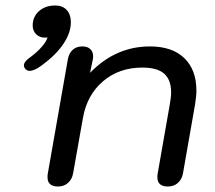

<svg xmlns="http://www.w3.org/2000/svg" viewBox="-20 -669 784 699"><path d="M153 -24Q153 -32 154 -37L227 -453Q231 -475 244.5 -487.5Q258 -500 280 -500Q298 -500 308.5 -490.5Q319 -481 319 -464Q319 -457 318 -453L308 -404Q401 -500 526 -500Q607 -500 651 -457.5Q695 -415 695 -339Q695 -318 690 -288L646 -37Q642 -16 627.5 -3Q613 10 591 10Q553 10 553 -24Q553 -32 554 -37L598 -288Q603 -315 603 -333Q603 -378 578 -400.5Q553 -423 498 -423Q414 -423 355.5 -373.5Q297 -324 282 -240L246 -37Q242 -16 227.5 -3Q213 10 191 10Q153 10 153 -24ZM67 -431Q67 -445 92 -462Q116 -480 132.5 -499Q149 -518 153 -533Q149 -532 143 -532Q124 -532 111.5 -544.5Q99 -557 99 -576Q99 -608 122 -628.5Q145 -649 181 -649Q208 -649 223 -632.5Q238 -616 238 -588Q238 -550 211 -509.5Q184 -469 132 -431Q105 -411 88 -411Q77 -411 70 -421Q67 -426 67 -431Z"/></svg>

Font: Kodchasan Medium
Style: Italic
Weight: 500
Italic angle: -10°
Version: Version 1.000; ttfautohint (v1.6)